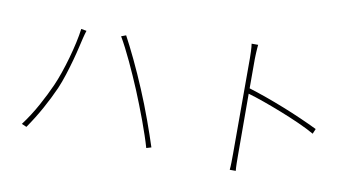

<svg xmlns="http://www.w3.org/2000/svg" viewBox="-75 -951 2180 1161"><g transform="rotate(10 1015.0 -370.0)"><path d="M253 -304Q269 -340 285 -386.5Q301 -433 315 -482.5Q329 -532 339.5 -579.5Q350 -627 355 -666L388 -660Q384 -648 381.5 -638.5Q379 -629 375 -614Q370 -594 361.5 -556.5Q353 -519 340.5 -473.5Q328 -428 312.5 -379.5Q297 -331 279 -289Q250 -224 213 -157Q176 -90 131 -25L101 -38Q149 -102 188 -173.5Q227 -245 253 -304ZM745 -360Q729 -398 710.5 -440Q692 -482 673 -522.5Q654 -563 635 -600Q616 -637 600 -664L629 -675Q643 -649 660.5 -614.5Q678 -580 697 -540Q716 -500 735.5 -456.5Q755 -413 773 -370Q790 -330 808 -284Q826 -238 842.5 -192.5Q859 -147 873 -106Q887 -65 897 -34L867 -25Q858 -57 844 -98.5Q830 -140 813.5 -185Q797 -230 779 -275.5Q761 -321 745 -360Z M1843 -285Q1801 -309 1745 -334Q1689 -359 1630.5 -382Q1572 -405 1517 -424.5Q1462 -444 1420 -456L1421 -81Q1421 -55 1421.5 -28.5Q1422 -2 1424 17H1387Q1389 -2 1389.5 -28.5Q1390 -55 1390 -81V-669Q1390 -685 1389 -711Q1388 -737 1385 -757H1425Q1424 -747 1423 -735Q1422 -723 1421.5 -710.5Q1421 -698 1420.5 -687Q1420 -676 1420 -669V-489Q1469 -474 1526.5 -453.5Q1584 -433 1642 -410Q1700 -387 1755.5 -362.5Q1811 -338 1856 -316Z"/></g></svg>

Font: SpoqaHanSansJP-Thin
Style: Regular
Weight: 250
Designer: [Source Han Sans]
Ryoko NISHIZUKA  (kana & ideographs); Paul D. Hunt (Latin, Greek & Cyrillic); Wenlong ZHANG  (bopomofo
Foundry: Spoqa (http://bi.spoqa.com)
Version: Version 1.002.20150607